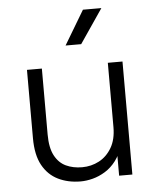

<svg xmlns="http://www.w3.org/2000/svg" viewBox="-52 -754 659 809"><g transform="rotate(-5 277.5 -350.0)"><path d="M257 10Q204 10 162 -10.5Q120 -31 96 -74.5Q72 -118 72 -189V-478H135V-199Q135 -143 152.5 -110Q170 -77 200 -63Q230 -49 268 -49Q307 -49 340 -66.5Q373 -84 393.5 -119Q414 -154 414 -206V-478H476V0H420V-128H438Q427 -89 407 -62.5Q387 -36 361 -20Q335 -4 308 3Q281 10 257 10ZM243 -566 329 -710H407L309 -566Z"/></g></svg>

Font: SUSE Light
Style: Regular
Weight: 300
Designer: Rene Bieder
Foundry: SUSE
Version: Version 1.000